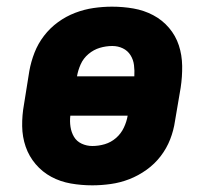

<svg xmlns="http://www.w3.org/2000/svg" viewBox="-20 -548 640 576"><path d="M257 8Q224 8 192.5 2.5Q161 -3 134 -17.5Q107 -32 87 -55.5Q67 -79 57 -108Q47 -137 46.5 -169.5Q46 -202 52 -235L68 -335Q73 -363 83.5 -390Q94 -417 112 -440.5Q130 -464 154 -481.5Q178 -499 205.5 -509.5Q233 -520 261 -524Q289 -528 316 -528Q349 -528 380.5 -522.5Q412 -517 439.5 -502.5Q467 -488 487 -464.5Q507 -441 516.5 -412Q526 -383 526.5 -350.5Q527 -318 522 -285L505 -185Q501 -157 490.5 -130Q480 -103 462 -79.5Q444 -56 419.5 -38.5Q395 -21 368 -10.5Q341 0 312.5 4Q284 8 257 8ZM383 -319Q384 -336 382 -352.5Q380 -369 371.5 -382.5Q363 -396 348.5 -403Q334 -410 317 -410Q298 -410 279.5 -404.5Q261 -399 245.5 -386Q230 -373 222 -355Q214 -337 211 -319ZM257 -110Q276 -110 294.5 -115.5Q313 -121 328 -134Q343 -147 351.5 -165Q360 -183 363 -201H191Q189 -184 191.5 -167.5Q194 -151 202 -137.5Q210 -124 225 -117Q240 -110 257 -110Z"/></svg>

Font: Iosevka Heavy Extended
Style: Italic
Weight: 900
Width: 7
Italic angle: -9°
Monospace: yes
Designer: Belleve Invis
Foundry: Belleve Invis
Version: Version 32.5.0; ttfautohint (v1.8.4)